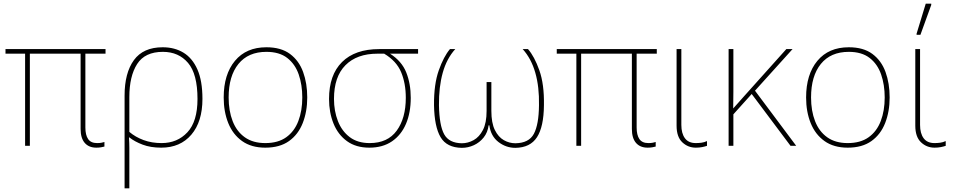

<svg xmlns="http://www.w3.org/2000/svg" viewBox="-20 -796 5210 1048"><path d="M506 10Q465 10 442.5 -16Q420 -42 420 -92V-503H143V0H117V-503H10V-528H556V-503H446V-100Q446 -59 461 -37Q476 -15 510 -15Q525 -15 534 -17Q543 -19 550 -21V4Q543 6 531.5 8Q520 10 506 10Z M660 232V-274Q660 -398 711 -468Q762 -538 868 -538Q933 -538 981.5 -508.5Q1030 -479 1057.5 -417Q1085 -355 1085 -256Q1085 -132 1024.5 -61Q964 10 860 10Q802 10 758.5 -6.5Q715 -23 686 -46H684Q686 -13 686 10.5Q686 34 686 63V232ZM862 -15Q948 -15 1003 -74Q1058 -133 1058 -256Q1058 -392 1006.5 -452.5Q955 -513 869 -513Q771 -513 728.5 -446.5Q686 -380 686 -266V-76Q719 -48 763.5 -31.5Q808 -15 862 -15Z M1657 -264Q1657 -187 1632.5 -124.5Q1608 -62 1557.5 -26Q1507 10 1428 10Q1352 10 1301.5 -26Q1251 -62 1226 -124Q1201 -186 1201 -264Q1201 -390 1262.5 -464Q1324 -538 1434 -538Q1514 -538 1563 -501.5Q1612 -465 1634.5 -403Q1657 -341 1657 -264ZM1228 -264Q1228 -191 1250 -134.5Q1272 -78 1316.5 -46.5Q1361 -15 1428 -15Q1498 -15 1542.5 -47Q1587 -79 1608.5 -135.5Q1630 -192 1630 -264Q1630 -333 1610.5 -389.5Q1591 -446 1548 -479.5Q1505 -513 1434 -513Q1335 -513 1281.5 -447Q1228 -381 1228 -264Z M1996 10Q1923 10 1874 -25.5Q1825 -61 1800.5 -121.5Q1776 -182 1776 -256Q1776 -387 1847 -457.5Q1918 -528 2050 -528H2262V-503H2109Q2173 -462 2197.5 -400.5Q2222 -339 2222 -262Q2222 -181 2196 -120Q2170 -59 2119.5 -24.5Q2069 10 1996 10ZM1998 -15Q2096 -15 2145.5 -83Q2195 -151 2195 -262Q2195 -341 2169.5 -402Q2144 -463 2077 -503H2040Q1928 -503 1865.5 -440Q1803 -377 1803 -256Q1803 -190 1824.5 -135Q1846 -80 1889 -47.5Q1932 -15 1998 -15Z M2501 11Q2419 10 2385 -47Q2351 -104 2349 -222Q2348 -336 2375 -412Q2402 -488 2436 -528H2465Q2418 -476 2396.5 -398.5Q2375 -321 2376 -222Q2378 -111 2404.5 -63Q2431 -15 2501 -14Q2534 -14 2565 -31Q2596 -48 2616 -86.5Q2636 -125 2636 -191V-348H2662V-191Q2662 -125 2681 -86.5Q2700 -48 2730 -31Q2760 -14 2793 -14Q2867 -15 2894 -65.5Q2921 -116 2922 -222Q2924 -321 2902 -398.5Q2880 -476 2833 -528H2862Q2897 -488 2924 -412Q2951 -336 2949 -222Q2948 -104 2911 -47Q2874 10 2793 11Q2742 11 2700.5 -21Q2659 -53 2651 -112H2647Q2642 -73 2620 -45.5Q2598 -18 2566.5 -3.5Q2535 11 2501 11Z M3515 10Q3474 10 3451.5 -16Q3429 -42 3429 -92V-503H3152V0H3126V-503H3019V-528H3565V-503H3455V-100Q3455 -59 3470 -37Q3485 -15 3519 -15Q3534 -15 3543 -17Q3552 -19 3559 -21V4Q3552 6 3540.5 8Q3529 10 3515 10Z M3778 10Q3735 10 3704 -19.5Q3673 -49 3673 -110V-528H3699V-114Q3699 -68 3718.5 -41.5Q3738 -15 3778 -15Q3793 -15 3808.5 -17Q3824 -19 3839 -26V0Q3827 4 3812 7Q3797 10 3778 10Z M4306 -528 4101 -301 4326 0H4295L4083 -283L3983 -172V0H3957V-528H3983V-385Q3983 -337 3983 -294Q3983 -251 3982 -204Q3999 -223 4011 -236.5Q4023 -250 4039 -268L4272 -528Z M4836 -264Q4836 -187 4811.5 -124.5Q4787 -62 4736.5 -26Q4686 10 4607 10Q4531 10 4480.5 -26Q4430 -62 4405 -124Q4380 -186 4380 -264Q4380 -390 4441.5 -464Q4503 -538 4613 -538Q4693 -538 4742 -501.5Q4791 -465 4813.5 -403Q4836 -341 4836 -264ZM4407 -264Q4407 -191 4429 -134.5Q4451 -78 4495.5 -46.5Q4540 -15 4607 -15Q4677 -15 4721.5 -47Q4766 -79 4787.5 -135.5Q4809 -192 4809 -264Q4809 -333 4789.5 -389.5Q4770 -446 4727 -479.5Q4684 -513 4613 -513Q4514 -513 4460.5 -447Q4407 -381 4407 -264Z M5081 10Q5038 10 5007 -19.5Q4976 -49 4976 -110V-528H5002V-114Q5002 -68 5021.5 -41.5Q5041 -15 5081 -15Q5096 -15 5111.5 -17Q5127 -19 5142 -26V0Q5130 4 5115 7Q5100 10 5081 10ZM4983 -606V-612L5033 -776H5063V-769L5004 -606Z"/></svg>

Font: Noto Sans Thin
Style: Regular
Weight: 100
Designer: Monotype Design Team
Foundry: Monotype Imaging Inc.
Version: Version 2.007